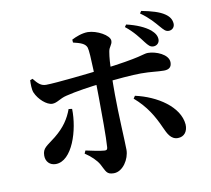

<svg xmlns="http://www.w3.org/2000/svg" viewBox="-91 -920 1182 1075"><g transform="rotate(-10 500.0 -383.0)"><path d="M812.8 -609.4C832.1 -609.4 847 -623.7 847 -642.8C847 -662.8 837.4 -680 815.8 -698.9C785.1 -723.6 739.8 -743.5 682.8 -756.7L673.6 -743.8C719.3 -707.8 747.8 -668.1 767.6 -642.1C784.5 -620.5 794.2 -609.4 812.8 -609.4ZM471.1 51.5C522.9 51.5 563 -13.5 563 -65.6C563 -105.1 553 -276.9 553 -380C553 -452.5 552.8 -564.7 563.6 -623.1C567.5 -650.6 585.6 -658.4 585.6 -681.7C585.6 -713.4 514.6 -751.4 463.7 -752.2C430.6 -752.2 395.1 -738.1 371.3 -725.6L372.3 -708.9C414 -698.8 440.1 -690.6 448.7 -666.4C458.3 -638.3 460.7 -451.8 461.5 -380.6C462.2 -295.6 463.4 -149.7 458.9 -97.6C457.9 -84.4 451.8 -81.9 440.6 -82.7C414.8 -84.6 377.3 -92.6 335.9 -101.6L328.5 -85.2C363.2 -62.6 391.2 -34.5 404.6 -11.2C428.5 32.2 428.7 51.5 471.1 51.5ZM159.6 -55.6C253.8 -55.6 306.5 -223.7 303 -344L283.5 -346.6C264.5 -294.7 235.9 -250 179.8 -204.8C129.5 -164.2 103.7 -157.5 103.7 -112.7C103.7 -78.8 126.3 -55.6 159.6 -55.6ZM199.4 -391.4C226.9 -391.4 246.5 -413.2 283.9 -422C340.7 -436.2 427.2 -449.4 497.8 -456.7C577.9 -464.7 667.1 -472.6 716.3 -472.6C775.2 -472.6 808.8 -465.8 847.2 -465.8C875.6 -465.8 890.9 -478.1 890.9 -505.1C890.9 -551.2 819.7 -579 774.7 -579C746.4 -579 741.3 -561 497 -531.6C432.9 -523.8 239 -502.2 184.1 -502C154.9 -501.7 138.5 -517.5 113.7 -548.4L99.6 -542.8C98.5 -523.8 98.3 -490.2 105.8 -472.1C123.3 -431 167.5 -391.4 199.4 -391.4ZM858.3 -80.3C894.8 -80.3 915.9 -108.9 913.6 -148.3C904.8 -250.5 785.1 -327.8 662.1 -355.2L652.2 -340.6C719.1 -282.7 754.7 -222.3 786 -151.8C801.6 -117.8 817.8 -80.3 858.3 -80.3ZM914 -680.3C936.2 -681.7 946.4 -699.7 945.6 -715.1C944.2 -738.1 934.2 -756.3 909.4 -773.2C880.3 -793.2 836.5 -805.7 779 -817L770.1 -804.1C820.9 -768.1 845.6 -736.6 865.2 -714.2C884.6 -692.1 893.9 -679.5 914 -680.3Z"/></g></svg>

Font: Source Han Serif TW VF
Style: Regular
Weight: 250
Designer: Ryoko NISHIZUKA 西塚涼子 (kana & ideographs); Frank Grießhammer (Latin, Greek & Cyrillic); Wenlong ZHANG 张文龙 (bopomofo); San
Foundry: Adobe
Version: Version 2.002;hotconv 1.1.0;makeotfexe 2.6.0